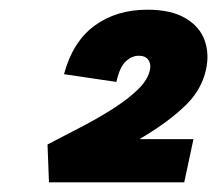

<svg xmlns="http://www.w3.org/2000/svg" viewBox="-20 -782 448 396"><path d="M78 -484Q117 -504 153 -523Q189 -542 218 -561Q247 -580 266 -599Q285 -618 289 -637Q291 -645 289 -652Q287 -659 281.5 -663Q276 -667 266 -667Q252 -667 239.5 -655.5Q227 -644 220 -613L112 -629Q130 -696 175 -729Q220 -762 284 -762Q333 -762 362.5 -744.5Q392 -727 402 -699Q412 -671 405 -639Q396 -597 363 -565Q330 -533 281.5 -503.5Q233 -474 176 -439L202 -495H379L360 -406H81Z"/></svg>

Font: Ysabeau Black
Style: Italic
Weight: 900
Italic angle: -12°
Version: Version 2.000;gftools[0.9.27.dev2+g8671c4b]